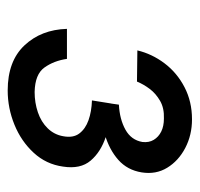

<svg xmlns="http://www.w3.org/2000/svg" viewBox="-30 -480 519 499"><g transform="rotate(90 229.5 -230.5)"><path d="M252 -280Q290 -282 317 -297Q344 -312 349 -341Q351 -358 343.5 -370.5Q336 -383 322 -390Q308 -397 288 -397Q261 -398 242 -387Q223 -376 211 -360Q199 -344 192 -327L111 -328Q120 -366 144.5 -398.5Q169 -431 206.5 -450.5Q244 -470 290 -470Q331 -470 364.5 -452.5Q398 -435 416 -405.5Q434 -376 428 -339Q422 -302 395.5 -278.5Q369 -255 329.5 -243.5Q290 -232 245 -231ZM215 9Q139 9 98 -34.5Q57 -78 55 -145H133Q138 -111 155.5 -86.5Q173 -62 219 -61Q247 -61 272 -69.5Q297 -78 313.5 -95Q330 -112 334 -135Q339 -161 327 -177Q315 -193 292.5 -201Q270 -209 241 -210L249 -260Q296 -259 335.5 -246Q375 -233 397.5 -206.5Q420 -180 413 -135Q407 -91 377 -58.5Q347 -26 304 -8.5Q261 9 215 9Z"/></g></svg>

Font: Jost
Style: Italic
Weight: 400
Italic angle: -5°
Version: Version 3.710